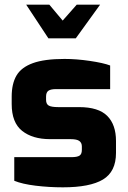

<svg xmlns="http://www.w3.org/2000/svg" viewBox="-20 -795 547 821"><path d="M41 -22V-123H285Q310 -123 320 -129.5Q330 -136 330 -154V-169Q330 -184 319.5 -192Q309 -200 282 -200H194Q119 -200 74.5 -235.5Q30 -271 30 -350V-382Q30 -437 50.5 -472Q71 -507 120.5 -525Q170 -543 256 -543Q307 -543 364.5 -534.5Q422 -526 451 -515V-414H220Q197 -414 187 -407Q177 -400 177 -382V-368Q177 -350 188.5 -343.5Q200 -337 229 -337H318Q401 -337 438.5 -299.5Q476 -262 476 -192V-141Q476 -61 420.5 -27.5Q365 6 249 6Q189 6 132 -1Q75 -8 41 -22ZM92 -775H191L248 -707L308 -775H408L304 -631H187Z"/></svg>

Font: Exo ExtraBold
Style: Regular
Weight: 800
Designer: Natanael Gama
Foundry: Natanael Gama
Version: Version 1.500